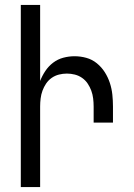

<svg xmlns="http://www.w3.org/2000/svg" viewBox="-20 -755 540 775"><path d="M64 0V-735H142V-428Q150 -449 163 -468.5Q176 -488 194.5 -502Q213 -516 235.5 -522Q258 -528 281 -528Q305 -528 328.5 -521.5Q352 -515 371 -499.5Q390 -484 403 -463.5Q416 -443 423.5 -420Q431 -397 433.5 -373Q436 -349 436 -325V-260H358V-325Q358 -341 356 -357.5Q354 -374 348.5 -389Q343 -404 334 -417.5Q325 -431 311.5 -440.5Q298 -450 282 -454Q266 -458 250 -458Q234 -458 218 -454Q202 -450 188.5 -440.5Q175 -431 166 -417.5Q157 -404 151.5 -389Q146 -374 144 -357.5Q142 -341 142 -325V0Z"/></svg>

Font: Iosevka Custom
Style: Regular
Weight: 400
Monospace: yes
Designer: Belleve Invis
Foundry: Belleve Invis
Version: Version 32.5.0; ttfautohint (v1.8.4)